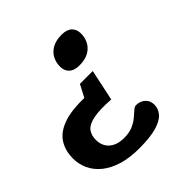

<svg xmlns="http://www.w3.org/2000/svg" viewBox="-207 -657 1025 1025"><g transform="rotate(-45 305.5 -144.5)"><path d="M358.5 -322Q320.5 -322 300.5 -340.5Q280.5 -359 280.5 -391Q280.5 -422.5 294.2 -448.5Q308 -474.5 336 -490.2Q364 -506 407 -506Q445.5 -506 465.2 -487.5Q485 -469 485 -437Q485 -405.5 471.2 -379.5Q457.5 -353.5 429.5 -337.8Q401.5 -322 358.5 -322ZM271.5 217Q198.5 217 144.2 200.2Q90 183.5 54 154Q18 124.5 0.2 86.2Q-17.5 48 -17.5 5Q-17.5 -58.5 13.2 -102.5Q44 -146.5 112.5 -166.8Q181 -187 295.5 -179L225.5 -126.5L290.5 -251H387.5L350 -74Q267.5 -79.5 221.5 -70.2Q175.5 -61 157.2 -38.2Q139 -15.5 139 21.5Q139 50.5 152.2 72.8Q165.5 95 191 107.8Q216.5 120.5 254.5 120.5Q292.5 120.5 319.8 108.5Q347 96.5 365.5 80.8Q384 65 397.5 53Q411 41 421.5 41Q453 41 473.2 59.8Q493.5 78.5 493.5 108.5Q493.5 140 472 164.5Q450.5 189 402 203Q353.5 217 271.5 217Z"/></g></svg>

Font: Newsreader 9pt
Style: Bold Italic
Weight: 700
Italic angle: -17°
Designer: Hugues Gentile
Foundry: Production Type
Version: Version 1.003